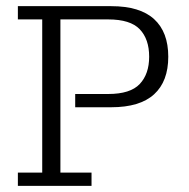

<svg xmlns="http://www.w3.org/2000/svg" viewBox="-20 -603 614 623"><path d="M38 0V-43H117V-540H38V-583H341Q434 -583 480 -541Q526 -499 526 -419Q526 -339 480 -297Q434 -255 341 -255H224V-298H331Q403 -298 433.5 -330.5Q464 -363 464 -419Q464 -476 433.5 -508Q403 -540 331 -540H176V-43H277V0Z"/></svg>

Font: Rokkitt SemiBold Light
Style: Regular
Weight: 300
Version: Version 3.103